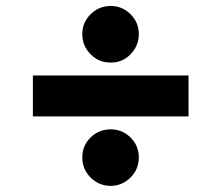

<svg xmlns="http://www.w3.org/2000/svg" viewBox="-20 -608 727 630"><path d="M598.6 -360.4V-226.1H87.9V-360.4ZM343.3 -402.8Q304.7 -402.3 277.3 -429.9Q250 -457.5 250 -496.1Q250 -534.2 277.3 -561.3Q304.7 -588.4 343.3 -588.4Q381.3 -588.4 408.4 -561.3Q435.5 -534.2 435.5 -496.1Q435.5 -457.5 408.4 -429.9Q381.3 -402.3 343.3 -402.8ZM343.3 2Q304.2 1.5 277.1 -25.6Q250 -52.7 250 -91.8Q250 -129.9 277.1 -156.7Q304.2 -183.6 343.3 -183.6Q381.3 -183.6 408.4 -156.7Q435.5 -129.9 435.5 -91.8Q435.5 -52.7 408.4 -25.6Q381.3 1.5 343.3 2Z"/></svg>

Font: Inter Extra Bold
Style: Regular
Weight: 800
Designer: Rasmus Andersson
Foundry: rsms
Version: Version 4.000;git-3c8e0fc